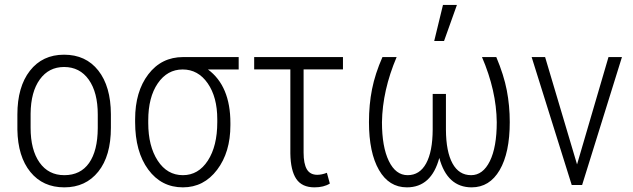

<svg xmlns="http://www.w3.org/2000/svg" viewBox="-20 -764 2615 793"><path d="M51.8 -291Q51.8 -405.3 103.5 -471.7Q155.3 -538.1 244.6 -538.1Q334.5 -538.1 386 -472.7Q437.5 -407.2 438 -292.5V-236.3Q438 -120.1 386 -55.2Q334 9.8 245.6 9.8Q157.2 9.8 105.5 -53.7Q53.7 -117.2 51.8 -228.5ZM106.4 -236.3Q106.4 -145 143.3 -92.8Q180.2 -40.5 245.6 -40.5Q312.5 -40.5 347.9 -90.8Q383.3 -141.1 383.8 -234.9V-291Q383.8 -382.3 346.7 -434.8Q309.6 -487.3 244.6 -487.3Q181.6 -487.3 144.5 -436Q107.4 -384.8 106.4 -294.9Z M965.8 -477.1H838.9Q931.6 -408.7 931.6 -255.9V-246.6Q931.6 -135.3 876.7 -62.7Q821.8 9.8 735.4 9.8Q646.5 9.8 592.3 -63.7Q538.1 -137.2 538.1 -259.8V-271.5Q538.1 -385.7 592.5 -457Q647 -528.3 736.3 -528.3H965.8ZM592.3 -255.9Q592.3 -160.6 631.3 -100.6Q670.4 -40.5 735.4 -40.5Q799.3 -40.5 838.4 -100.6Q877.4 -160.6 877.4 -259.3V-271.5Q877.4 -362.8 837.9 -419.9Q798.3 -477.1 734.4 -477.1Q670.9 -477.1 631.6 -419.7Q592.3 -362.3 592.3 -267.1Z M1396.5 -477.5H1233.9V-133.8Q1233.9 -87.9 1247.3 -64.9Q1260.7 -42 1290.5 -42Q1308.6 -42 1330.1 -50.3L1342.3 -5.9Q1317.4 9.8 1278.8 9.8Q1227.1 9.8 1203.6 -25.1Q1180.2 -60.1 1179.2 -130.4V-477.5H1029.8V-528.3H1396.5Z M1618.2 -528.3Q1559.6 -390.6 1557.6 -259.3Q1557.6 -157.7 1585.9 -99.1Q1614.3 -40.5 1663.6 -40.5Q1713.4 -40.5 1740 -89.1Q1766.6 -137.7 1767.1 -228.5V-376H1821.8V-228.5Q1822.3 -137.7 1848.9 -89.1Q1875.5 -40.5 1925.8 -40.5Q1974.6 -40.5 2003.2 -98.4Q2031.7 -156.2 2031.7 -259.3Q2030.3 -389.6 1970.7 -528.3H2029.8Q2061 -454.1 2073.2 -390.9Q2085.4 -327.6 2085.4 -259.8Q2085.4 -132.8 2043.7 -61.5Q2002 9.8 1928.2 9.8Q1827.1 9.8 1794.4 -111.8Q1761.7 9.8 1660.6 9.8Q1586.4 9.8 1545.2 -62Q1503.9 -133.8 1503.9 -259.8Q1503.9 -332 1516.6 -395.8Q1529.3 -459.5 1559.6 -528.3ZM1809.6 -743.7H1867.2L1814 -594.7H1773.4Z M2363.3 -85 2493.2 -528.3H2548.8L2384.3 0H2341.3L2175.8 -528.3H2231.4Z"/></svg>

Font: Roboto Condensed Light
Style: Regular
Weight: 300
Designer: Google
Version: Version 2.134; 2016